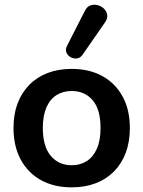

<svg xmlns="http://www.w3.org/2000/svg" viewBox="-20 -795 616 825"><path d="M288 10Q212 10 156 -21Q100 -52 69 -109.5Q38 -167 38 -245Q38 -304 55.5 -350.5Q73 -397 106 -430.5Q139 -464 185 -481.5Q231 -499 288 -499Q364 -499 420 -468Q476 -437 507 -380Q538 -323 538 -245Q538 -186 520.5 -139Q503 -92 470 -58.5Q437 -25 391 -7.5Q345 10 288 10ZM288 -85Q325 -85 353 -103Q381 -121 396.5 -156.5Q412 -192 412 -245Q412 -325 378 -364.5Q344 -404 288 -404Q251 -404 223 -386.5Q195 -369 179.5 -333.5Q164 -298 164 -245Q164 -166 198 -125.5Q232 -85 288 -85ZM335 -560Q325 -546 311 -544Q297 -542 284 -549Q271 -556 265.5 -569Q260 -582 268 -598L344 -747Q353 -766 368 -771.5Q383 -777 399 -773Q415 -769 426.5 -758Q438 -747 440.5 -731.5Q443 -716 432 -700Z"/></svg>

Font: Nunito ExtraLight
Style: Bold
Weight: 700
Version: Version 3.602